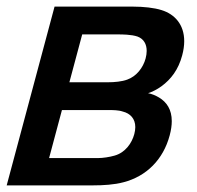

<svg xmlns="http://www.w3.org/2000/svg" viewBox="-23 -560 594 580"><path d="M-2.8 0H257.7C288.7 0 322.7 -2 350.2 -9.5C419.5 -27.5 470.1 -78 489.6 -151C493.9 -167.1 495.9 -181.4 495.9 -194C495.9 -229 480.7 -251.5 457.3 -265.5C447.4 -271.5 435.2 -276.5 424.3 -278.5C436.8 -282.5 451.2 -289.5 464.9 -299.5C493.5 -320.5 515.8 -349.5 527.3 -392.5C531.5 -408.1 533.5 -422.5 533.5 -435.6C533.5 -485.7 505 -517.2 465 -529.5C442.9 -536.5 410.8 -540 379.3 -540H141.8ZM186.6 -311.5 225.3 -456H337.3C343.8 -456 374.3 -456 392.6 -449.5C411.4 -442.5 420.1 -426.5 420.1 -406.3C420.1 -399.1 419 -391.5 416.9 -383.5C409.4 -355.5 389.4 -329.5 361.3 -319.5C345.2 -313.5 322.6 -311.5 303.6 -311.5ZM125.3 -82.5 164.1 -227.5H306.6C317.6 -227.5 335.1 -227.5 347.9 -223C370.7 -217.4 385.7 -201.3 385.7 -176C385.7 -169.6 384.7 -162.6 382.7 -155C375.2 -127 355.2 -99 323.3 -90C308.1 -85.5 287.3 -82.5 273.3 -82.5Z"/></svg>

Font: Manrope
Style: SemiBoldItalic
Weight: 600
Italic angle: -15°
Designer: Mikhail Sharanda
Foundry: Mikhail Sharanda
Version: Version 4.502;hotconv 1.0.109;makeotfexe 2.5.65596